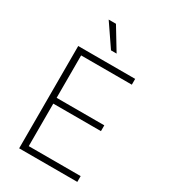

<svg xmlns="http://www.w3.org/2000/svg" viewBox="-228 -1072 1045 1182"><g transform="rotate(30 294.0 -481.0)"><path d="M105.1 0V-727.3H509.9V-686.1H149.5V-384.6H488.3V-343.4H149.5V-41.2H518.5V0ZM333.1 -805H293.3L186.1 -962H237.9Z"/></g></svg>

Font: Inter UI Extra Light
Style: Regular
Weight: 200
Designer: Rasmus Andersson
Foundry: rsms
Version: 3.2;8d6f07862